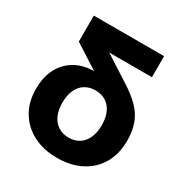

<svg xmlns="http://www.w3.org/2000/svg" viewBox="-168 -840 935 980"><g transform="rotate(30 299.5 -349.5)"><path d="M303 12Q223 12 162.5 -19.5Q102 -51 68.5 -107.5Q35 -164 35 -240Q35 -310 61.5 -360.5Q88 -411 137 -439Q186 -467 252 -466Q265 -466 278.5 -465Q292 -464 308 -461V-427L104 -558V-711H518V-587H268V-586L413 -493Q470 -457 505 -421Q540 -385 555.5 -341.5Q571 -298 571 -243Q571 -165 538 -108Q505 -51 445 -19.5Q385 12 303 12ZM303 -107Q339 -107 365 -124Q391 -141 405 -172Q419 -203 419 -247Q419 -290 405 -321Q391 -352 365 -368.5Q339 -385 303 -385Q268 -385 241.5 -368.5Q215 -352 201 -321Q187 -290 187 -246Q187 -203 201 -172Q215 -141 241.5 -124Q268 -107 303 -107Z"/></g></svg>

Font: TikTok Sans 24pt
Style: Bold
Weight: 700
Version: Version 4.000